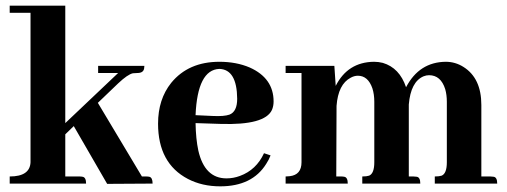

<svg xmlns="http://www.w3.org/2000/svg" viewBox="-20 -655 1809 685"><path d="M263.7 -25.4H212.9V-175.8L243.2 -205.1L362.3 1L524.4 0Q524.4 -21.5 512.7 -24.4Q507.8 -25.4 501 -25.4H486.3L329.1 -288.1L401.4 -357.4Q435.5 -389.6 454.1 -393.6Q461.9 -394.5 469.7 -394.5Q491.2 -394.5 494.1 -410.2Q495.1 -415 495.1 -419.9H330.1V-394.5H401.4L212.9 -215.8V-634.8H14.6V-609.4H88.9V-76.2Q86.9 -25.4 14.6 -25.4V0H287.1Q287.1 -22.5 274.4 -24.4Q269.5 -25.4 263.7 -25.4Z M762.7 -409.2Q825.2 -407.2 826.2 -302.7Q826.2 -256.8 798.8 -246.1Q779.3 -239.3 740.2 -241.2L677.7 -244.1Q684.6 -406.2 762.7 -409.2ZM945.3 -100.6 921.9 -108.4Q894.5 -48.8 835.9 -27.3Q812.5 -18.6 788.1 -18.6Q710 -18.6 687.5 -118.2Q678.7 -159.2 677.7 -215.8L767.6 -212.9Q924.8 -208 950.2 -262.7Q956.1 -276.4 956.1 -293Q956.1 -376 871.1 -414.1Q823.2 -434.6 762.7 -434.6Q652.3 -434.6 590.8 -359.4Q543.9 -300.8 543.9 -213.9Q543.9 -72.3 650.4 -16.6Q701.2 9.8 765.6 9.8Q879.9 9.8 929.7 -70.3Q939.5 -85 945.3 -100.6Z M1197.3 -25.4H1179.7L1180.7 -277.3Q1186.5 -354.5 1231.4 -377.9Q1244.1 -384.8 1256.8 -384.8Q1293 -384.8 1308.6 -339.8Q1315.4 -318.4 1315.4 -292V-76.2Q1315.4 -36.1 1296.9 -28.3Q1288.1 -25.4 1272.5 -25.4V0H1479.5Q1479.5 -22.5 1466.8 -24.4Q1460.9 -25.4 1455.1 -25.4H1438.5V-275.4V-282.2Q1445.3 -363.3 1491.2 -382.8Q1501 -386.7 1510.7 -386.7Q1552.7 -386.7 1568.4 -336.9Q1574.2 -316.4 1574.2 -292V-76.2Q1574.2 -36.1 1555.7 -28.3Q1546.9 -25.4 1531.2 -25.4V0H1753.9Q1753.9 -22.5 1741.2 -24.4Q1735.4 -25.4 1729.5 -25.4H1697.3V-280.3Q1697.3 -376 1633.8 -416Q1604.5 -434.6 1570.3 -434.6Q1475.6 -433.6 1428.7 -343.8Q1405.3 -413.1 1345.7 -430.7Q1330.1 -434.6 1314.5 -434.6Q1220.7 -433.6 1177.7 -348.6L1172.9 -419.9H999V-394.5H1055.7V-76.2Q1055.7 -31.2 1013.7 -26.4Q1006.8 -25.4 999 -25.4V0H1220.7Q1220.7 -22.5 1208 -24.4Q1203.1 -25.4 1197.3 -25.4Z"/></svg>

Font: Abhaya Libre ExtraBold
Style: Regular
Weight: 800
Designer: Pushpananda Ekanayake, Sol Matas, Pathum Egodawatta
Foundry: Mooniak
Version: Version 1.050 ; ttfautohint (v1.6)